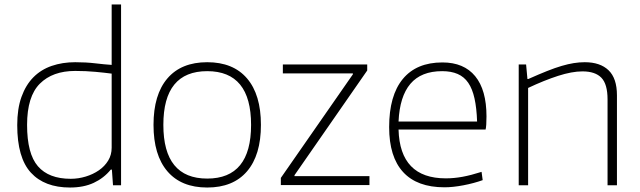

<svg xmlns="http://www.w3.org/2000/svg" viewBox="-20 -828 2861 858"><path d="M293 10Q179 10 118 -56.5Q57 -123 57 -269Q57 -342 76 -395Q95 -448 129 -482.5Q163 -517 211 -533.5Q259 -550 316 -550Q364 -550 406 -545Q448 -540 479 -538V-808H521V0H485L480 -70H475Q444 -32 399 -11Q354 10 293 10ZM296 -29Q330 -29 363 -39Q396 -49 422 -67Q448 -85 463.5 -110.5Q479 -136 479 -168V-499Q449 -503 406.5 -507Q364 -511 316 -511Q215 -511 158 -454Q101 -397 101 -270Q101 -141 149.5 -85Q198 -29 296 -29Z M906 10Q790 10 728 -62.5Q666 -135 666 -270Q666 -405 728 -477.5Q790 -550 906 -550Q1022 -550 1084 -477.5Q1146 -405 1146 -270Q1146 -135 1084 -62.5Q1022 10 906 10ZM906 -30Q1102 -30 1102 -270Q1102 -510 906 -510Q710 -510 710 -270Q710 -30 906 -30Z M1235 -33 1557 -496V-500H1244V-540H1621V-513L1296 -45V-41H1631V-1H1235Z M1966 9Q1844 9 1781.5 -59Q1719 -127 1719 -260Q1719 -401 1780 -475Q1841 -549 1957 -549Q2053 -549 2103.5 -487.5Q2154 -426 2154 -308Q2154 -287 2153 -272Q2152 -257 2150 -249H1761Q1767 -31 1972 -31Q2009 -31 2047 -38Q2085 -45 2132 -60L2137 -23Q2098 -9 2051 0Q2004 9 1966 9ZM1956 -510Q1862 -510 1814 -453.5Q1766 -397 1761 -285H2112Q2110 -345 2100.5 -388Q2091 -431 2072.5 -458Q2054 -485 2025 -497.5Q1996 -510 1956 -510Z M2298 -540H2331L2337 -475H2341Q2388 -496 2424.5 -510.5Q2461 -525 2490 -533.5Q2519 -542 2544 -546Q2569 -550 2593 -550Q2662 -550 2699.5 -514Q2737 -478 2737 -402V0H2695V-384Q2695 -452 2667.5 -480.5Q2640 -509 2583 -509Q2536 -509 2474 -489Q2412 -469 2340 -435V0H2298Z"/></svg>

Font: Encode Sans Wide
Style: Thin
Weight: 100
Designer: Pablo Impallari, Andres Torresi
Foundry: Pablo Impallari, Andres Torresi
Version: Version 1.000; ttfautohint (v1.00) -l 8 -r 50 -G 200 -x 14 -